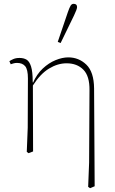

<svg xmlns="http://www.w3.org/2000/svg" viewBox="-20 -793 603 1004"><path d="M441 184 446 57 448 -321Q449 -395 416 -428.5Q383 -462 328 -462Q282 -462 236.5 -434.5Q191 -407 152 -346L153 -1L129 8L120 1L125 -125L126 -383Q126 -430 111.5 -447Q97 -464 69 -464Q59 -464 50.5 -461.5Q42 -459 36 -457L29 -473Q36 -478 49.5 -484Q63 -490 82 -490Q104 -490 119 -481Q134 -472 142.5 -445Q151 -418 151 -365L152 -363V-359Q172 -405 203.5 -434.5Q235 -464 270.5 -478.5Q306 -493 337 -493Q392 -493 431.5 -455Q471 -417 472 -331L475 181L451 191ZM282 -574 335 -730Q343 -753 349 -763Q355 -773 365 -773Q383 -773 383 -756Q383 -745 367 -712L297 -568Z"/></svg>

Font: Source Serif 4 SmText ExtraLight
Style: Regular
Weight: 200
Designer: Frank Grießhammer
Foundry: Adobe
Version: Version 4.005;hotconv 1.1.0;makeotfexe 2.6.0